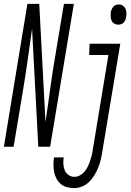

<svg xmlns="http://www.w3.org/2000/svg" viewBox="-54 -755 674 988"><path d="M-34 0 87 -735H148L180 -128Q192 -206 202.5 -284.5Q213 -363 226 -441L275 -735H326L204 0H143L111 -607Q100 -529 89 -450.5Q78 -372 65 -294L16 0ZM554 -628Q543 -628 533.5 -634Q524 -640 520 -649.5Q516 -659 515.5 -670Q515 -681 516 -693Q518 -700 521 -707.5Q524 -715 529.5 -721Q535 -727 542.5 -729.5Q550 -732 558 -732Q569 -732 578 -726Q587 -720 591.5 -710.5Q596 -701 596.5 -690Q597 -679 595 -667Q594 -660 591 -652.5Q588 -645 582.5 -639Q577 -633 569 -630.5Q561 -628 554 -628ZM327 213Q308 213 290 208Q272 203 258.5 191.5Q245 180 236.5 164Q228 148 224.5 130Q221 112 221 93Q221 74 224 55Q224 55 224 55Q224 55 224 55Q224 55 224 55Q224 55 224 55H274Q271 71 272 88.5Q273 106 279 121Q285 136 298.5 145.5Q312 155 329 155Q343 155 357 147.5Q371 140 381 128Q391 116 397.5 102.5Q404 89 409 75Q414 61 417.5 47Q421 33 423 18L504 -472H405L407 -530H565L472 28Q469 48 464 68.5Q459 89 451 108.5Q443 128 431.5 147Q420 166 404 181.5Q388 197 367.5 205Q347 213 327 213Z"/></svg>

Font: Iosevka Curly Light Extended
Style: Italic
Weight: 300
Width: 7
Italic angle: -9°
Monospace: yes
Designer: Belleve Invis
Foundry: Belleve Invis
Version: Version 11.1.0; ttfautohint (v1.8.3)